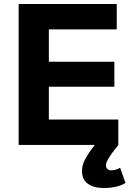

<svg xmlns="http://www.w3.org/2000/svg" viewBox="-20 -730 662 967"><path d="M74 0V-710H568V-582H226V-419H556V-293H226V-128H576V0ZM506 217Q452 217 422.5 195.5Q393 174 393 132Q393 101 408.5 72.5Q424 44 442 20L476 -24L576 0L545 40Q531 60 522.5 75Q514 90 514 103Q514 115 521.5 121.5Q529 128 540 128Q553 128 565 124Q577 120 585 115L612 191Q598 202 568 209.5Q538 217 506 217Z"/></svg>

Font: Geist
Style: Bold
Weight: 400
Designer: Basement.studio, Andrés Briganti, Mateo Zaragoza
Foundry: Basement.studio, Vercel, Andrés Briganti, Guido Ferreyra, Mateo Zaragoza
Version: Version 1.401